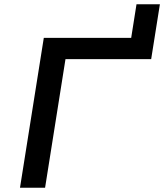

<svg xmlns="http://www.w3.org/2000/svg" viewBox="-20 -883 772 903"><path d="M74 0 186 -705H597L622 -863H732L691 -605H288L192 0Z"/></svg>

Font: Nunito Sans 7pt SemiExpanded SemiBold
Style: Italic
Weight: 600
Width: 6
Italic angle: -9°
Designer: Vernon Adams
Foundry: Vernon Adams
Version: Version 3.101;gftools[0.9.27]